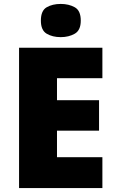

<svg xmlns="http://www.w3.org/2000/svg" viewBox="-20 -957 589 977"><path d="M501 0H77V-714H501V-559H270V-447H484V-292H270V-157H501ZM289 -937Q330 -937 360.5 -920Q391 -903 391 -852Q391 -803 360.5 -785.5Q330 -768 289 -768Q247 -768 217.5 -785.5Q188 -803 188 -852Q188 -903 217.5 -920Q247 -937 289 -937Z"/></svg>

Font: Noto Sans Khmer UI Black
Style: Regular
Weight: 900
Designer: Danh Hong and the Monotype Design Team
Foundry: Monotype Imaging Inc.
Version: Version 2.002; ttfautohint (v1.8.4.7-5d5b)